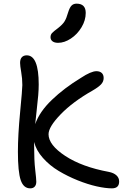

<svg xmlns="http://www.w3.org/2000/svg" viewBox="-20 -1010 695 1041"><path d="M294.9 -777.8Q275.4 -777.8 264.6 -786.1Q253.9 -794.4 253.9 -808.1Q253.9 -821.8 262.2 -830.8Q270.5 -839.8 294.9 -857.9Q319.3 -877 329.8 -893.8Q340.3 -910.6 349.1 -941.9Q357.4 -969.2 367.9 -979.7Q378.4 -990.2 395 -990.2Q444.8 -990.2 444.8 -939.9Q444.8 -899.9 421.9 -861.8Q398.9 -823.7 364 -800.8Q329.1 -777.8 294.9 -777.8ZM144 11.2Q107.4 11.2 92.3 -33.4Q77.1 -78.1 77.1 -187Q77.1 -277.3 89.1 -401.9Q101.1 -526.4 101.1 -548.8Q101.1 -584 95 -618.9Q88.9 -653.8 88.9 -668.9Q88.9 -689.5 98.4 -699.7Q107.9 -710 125 -710Q189.9 -710 189.9 -551.8Q189.9 -525.9 187.3 -493.7Q184.6 -461.4 178.7 -410.4Q172.9 -359.4 170.9 -336.9Q193.8 -403.8 261 -468.3Q328.1 -532.7 418.9 -587.9Q473.6 -624 502.9 -624Q521 -624 531.5 -614.5Q542 -605 542 -586.9Q542 -567.4 527.6 -552.2Q513.2 -537.1 481.9 -519Q375 -458.5 309.1 -390.4Q243.2 -322.3 243.2 -282.2Q243.2 -224.1 333.7 -164.6Q424.3 -105 569.8 -78.1Q596.7 -72.8 611.3 -59.3Q626 -45.9 626 -25.9Q626 11.2 586.9 11.2Q552.7 11.2 504.4 0.5Q456.1 -10.3 401.4 -32.2Q346.7 -54.2 298.1 -83.3Q249.5 -112.3 212.6 -153.8Q175.8 -195.3 165 -240.2V-219.2Q165 -139.2 170.9 -89.6Q176.8 -40 176.8 -24.9Q176.8 -7.8 168.2 1.7Q159.7 11.2 144 11.2Z"/></svg>

Font: Shantell Sans Irregular
Style: Regular
Weight: 400
Designer: Stephen Nixon, Anya Danilova, Shantell Martin
Foundry: Arrow Type
Version: Version 1.006;[9816181b4]